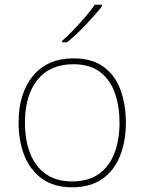

<svg xmlns="http://www.w3.org/2000/svg" viewBox="-20 -786 615 816"><path d="M515 -264Q515 -187 490.5 -124.5Q466 -62 415.5 -26Q365 10 286 10Q210 10 159.5 -26Q109 -62 84 -124Q59 -186 59 -264Q59 -390 120.5 -464Q182 -538 292 -538Q372 -538 421 -501.5Q470 -465 492.5 -403Q515 -341 515 -264ZM86 -264Q86 -191 108 -134.5Q130 -78 174.5 -46.5Q219 -15 286 -15Q356 -15 400.5 -47Q445 -79 466.5 -135.5Q488 -192 488 -264Q488 -333 468.5 -389.5Q449 -446 406 -479.5Q363 -513 292 -513Q193 -513 139.5 -447Q86 -381 86 -264ZM413 -759Q387 -725 346 -682Q305 -639 265 -606H244V-612Q267 -632 293.5 -660Q320 -688 344.5 -716.5Q369 -745 383 -766H413Z"/></svg>

Font: Noto Sans Syriac Western Thin
Style: Regular
Weight: 100
Designer: Patrick Giasson and the Monotype Design Team
Foundry: Monotype Imaging Inc.
Version: Version 3.000; ttfautohint (v1.8.4.7-5d5b)